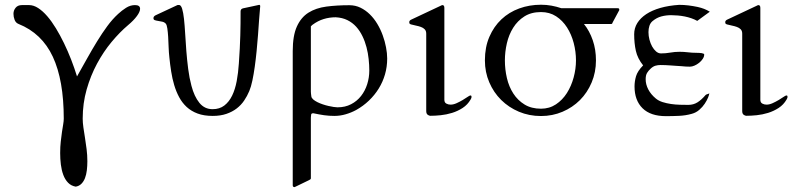

<svg xmlns="http://www.w3.org/2000/svg" viewBox="-20 -474 3350 807"><path d="M248 24.9Q248 -136.7 202.1 -235.4Q156.2 -334 57.6 -373.5Q46.4 -377.9 41.5 -390.4Q36.6 -402.8 36.6 -416Q36.6 -430.2 45.7 -441.4Q54.7 -452.6 72.3 -452.6H102.5Q121.1 -452.6 140.4 -440.2Q159.7 -427.7 178.5 -406Q197.3 -384.3 215.1 -355Q232.9 -325.7 249 -292.5Q265.1 -259.3 279.1 -223.4Q293 -187.5 303.7 -152.8Q325.7 -191.4 346.4 -228.8Q367.2 -266.1 388.2 -300.3Q409.2 -334.5 430.7 -363.8Q452.1 -393.1 476.6 -415.5Q491.7 -429.7 509.8 -441.2Q527.8 -452.6 547.4 -452.6Q568.8 -452.6 568.8 -437Q568.8 -424.8 555.4 -406.5Q542 -388.2 518.1 -368.2Q483.4 -338.9 449.2 -297.9Q415 -256.8 387.9 -206.5Q360.8 -156.2 344.2 -97.9Q327.6 -39.6 327.6 24.4Q327.6 42 330.6 62.3Q333.5 82.5 337.2 105.2Q340.8 127.9 344 152.8Q347.2 177.7 347.2 204.1Q347.2 223.6 345 241.9Q342.8 260.3 337.2 274.7Q331.5 289.1 322 298.6Q312.5 308.1 298.3 310.5Q278.8 307.1 266.1 293.9Q253.4 280.8 246.1 261.2Q238.8 241.7 235.8 217.8Q232.9 193.8 232.9 169.4Q232.9 143.1 235.4 120.8Q237.8 98.6 240.5 80.6Q243.2 62.5 245.6 48.6Q248 34.7 248 24.9Z M874 13.2Q837.4 13.2 810.5 3.2Q783.7 -6.8 764.6 -24.4Q745.6 -42 732.9 -65.7Q720.2 -89.4 712.2 -116.5Q704.1 -143.6 699.5 -173.3Q694.8 -203.1 691.9 -232.4Q689.5 -253.9 688.7 -276.9Q688 -299.8 686.8 -319.8Q685.5 -339.8 683.3 -354.5Q681.2 -369.1 676.8 -374.5Q670.9 -380.9 662.1 -382.8Q653.3 -384.8 645 -386Q636.7 -387.2 630.9 -389.2Q625 -391.1 625 -397.5Q625 -401.9 627.4 -404.8Q629.9 -407.7 633.8 -409.7L725.6 -452.6Q726.6 -453.1 728.5 -453.1Q730.5 -453.1 732.4 -453.1Q740.7 -453.1 745.6 -437Q750.5 -420.9 753.4 -394Q756.3 -367.2 758.3 -332.3Q760.3 -297.4 763.2 -259.8Q766.1 -222.2 771 -184.1Q775.9 -146 784.7 -113.3Q796.4 -68.4 818.1 -41.7Q839.8 -15.1 873.5 -15.1Q902.8 -15.1 922.9 -30.5Q942.9 -45.9 955.6 -72Q968.3 -98.1 974.9 -133.1Q981.4 -168 983.9 -207Q986.3 -241.2 987.8 -270Q989.3 -298.8 990 -325Q990.7 -351.1 991 -375.7Q991.2 -400.4 991.2 -426.3Q991.2 -436.5 1001.5 -439Q1026.9 -444.3 1040.3 -447.3Q1053.7 -450.2 1060.5 -451.7Q1067.9 -453.6 1069.3 -453.6Q1073.7 -453.6 1073.7 -447.8Q1071.3 -423.3 1069.1 -392.3Q1066.9 -361.3 1064.5 -327.6Q1062 -293.9 1058.6 -259.5Q1055.2 -225.1 1050.8 -193.6Q1046.4 -162.1 1040.8 -135.5Q1035.2 -108.9 1027.8 -91.3Q1019 -70.3 1006.3 -51.5Q993.7 -32.7 975.1 -18.3Q956.5 -3.9 931.6 4.6Q906.7 13.2 874 13.2Z M1210.4 -259.3Q1210.4 -324.2 1227.8 -362.5Q1245.1 -400.9 1276.4 -420.7Q1307.6 -440.4 1351.6 -446.3Q1395.5 -452.1 1448.2 -452.1Q1473.6 -452.1 1495.1 -441.7Q1516.6 -431.2 1534.4 -413.8Q1552.2 -396.5 1565.9 -373.5Q1579.6 -350.6 1588.6 -325.7Q1597.7 -300.8 1602.5 -275.4Q1607.4 -250 1607.4 -228Q1607.4 -192.9 1598.1 -161.1Q1588.9 -129.4 1571.8 -101.8Q1554.7 -74.2 1530.8 -51.3Q1506.8 -28.3 1477.1 -11.7Q1456.5 -0.5 1433.1 6.3Q1409.7 13.2 1385.3 13.2Q1363.3 13.2 1342.5 10.3Q1321.8 7.3 1296.9 2Q1288.6 2 1287.8 7.6Q1287.1 13.2 1286.6 20V275.4Q1286.6 278.3 1284.2 280Q1281.7 281.7 1278.8 283.2L1218.3 312.5Q1210.4 312.5 1210.4 304.7ZM1391.1 -401.4Q1364.7 -401.4 1340.6 -394Q1316.4 -386.7 1293.9 -370.1Q1293 -369.6 1291.7 -368.4Q1290.5 -367.2 1289.6 -366.2L1286.6 -363.3V-88.9Q1286.6 -87.4 1287.1 -80.8Q1287.6 -74.2 1288.6 -68.8Q1289.6 -62 1296.6 -55.9Q1303.7 -49.8 1314 -44.7Q1324.2 -39.6 1336.7 -35.4Q1349.1 -31.2 1360.8 -28.6Q1372.6 -25.9 1382.6 -24.4Q1392.6 -22.9 1398.4 -22.9Q1430.7 -22.9 1455.6 -35.9Q1480.5 -48.8 1497.6 -70.6Q1514.6 -92.3 1523.4 -120.1Q1532.2 -147.9 1532.2 -177.7Q1532.2 -200.7 1529.5 -225.8Q1526.9 -251 1520.5 -275.4Q1514.2 -299.8 1503.4 -322Q1492.7 -344.2 1477.1 -361.6Q1461.4 -378.9 1440.2 -389.4Q1418.9 -399.9 1391.1 -401.4Z M1958 -55.7Q1945.3 -33.7 1924.6 -20.3Q1903.8 -6.8 1880.1 0.5Q1856.4 7.8 1832.3 10.3Q1808.1 12.7 1788.6 12.7Q1783.7 12.7 1777.6 8.3Q1771.5 3.9 1771.5 -7.3V-332.5Q1771.5 -344.2 1765.1 -350.8Q1758.8 -357.4 1749 -360.8Q1739.3 -364.3 1728 -366.5Q1716.8 -368.7 1706.5 -371.6Q1703.6 -372.6 1701.9 -374.3Q1700.2 -376 1700.2 -381.3Q1700.2 -383.8 1701.7 -386.2Q1703.1 -388.7 1707.5 -391.1L1832 -449.7Q1834 -450.7 1836.2 -451.7Q1838.4 -452.6 1839.4 -452.6Q1847.7 -452.6 1847.7 -440.9V-54.7Q1847.7 -43 1856 -38.6Q1864.3 -34.2 1873.5 -34.2Q1885.7 -34.2 1899.2 -40.3Q1912.6 -46.4 1924.6 -53.5Q1936.5 -60.5 1945.3 -66.7Q1954.1 -72.8 1957 -72.8Q1960.9 -72.8 1961.4 -70.3Q1961.9 -67.9 1961.9 -66.4Q1961.9 -64.9 1961.2 -62.3Q1960.4 -59.6 1958 -55.7Z M2253.9 13.7Q2204.1 13.7 2161.1 -4.4Q2118.2 -22.5 2086.4 -54Q2054.7 -85.4 2036.4 -128.2Q2018.1 -170.9 2018.1 -220.2Q2018.1 -275.9 2036.9 -319.3Q2055.7 -362.8 2087.6 -392.8Q2119.6 -422.9 2162.4 -438.5Q2205.1 -454.1 2253.9 -454.1Q2276.9 -454.1 2298.1 -450.2Q2319.3 -446.3 2339.4 -439.5H2575.2Q2580.6 -439.5 2581.8 -437.7Q2583 -436 2583 -431.6L2555.7 -380.9Q2553.7 -377 2553 -375Q2552.2 -373 2547.9 -373H2434.6Q2458 -343.8 2471.4 -304.9Q2484.9 -266.1 2484.9 -220.2Q2484.9 -170.4 2466.8 -127.4Q2448.7 -84.5 2417.5 -53.2Q2386.2 -22 2344.2 -4.2Q2302.2 13.7 2253.9 13.7ZM2400.9 -220.2Q2400.9 -256.8 2391.4 -293.2Q2381.8 -329.6 2363.3 -358.6Q2344.7 -387.7 2317.4 -405.5Q2290 -423.3 2253.9 -423.3Q2212.9 -423.3 2184.1 -405Q2155.3 -386.7 2137 -357.4Q2118.7 -328.1 2110.4 -292Q2102.1 -255.9 2102.1 -220.2Q2102.1 -182.1 2110.6 -145.8Q2119.1 -109.4 2137.7 -80.8Q2156.2 -52.2 2184.8 -34.7Q2213.4 -17.1 2253.9 -17.1Q2289.1 -17.1 2316.7 -35.4Q2344.2 -53.7 2362.8 -83Q2381.3 -112.3 2391.1 -148.4Q2400.9 -184.6 2400.9 -220.2Z M2834.5 -453.6Q2854.5 -453.6 2874 -451.2Q2893.6 -448.7 2912.1 -444.8Q2927.2 -441.4 2939.2 -436.8Q2951.2 -432.1 2963.4 -424.8L2910.6 -386.2Q2899.4 -392.6 2886 -397.2Q2872.6 -401.9 2857.9 -404.8Q2843.3 -407.7 2828.6 -408.9Q2814 -410.2 2800.8 -410.2Q2779.3 -410.2 2759.8 -405Q2740.2 -399.9 2722.7 -385.3Q2713.4 -377.4 2709.5 -365.2Q2705.6 -353 2705.6 -338.9Q2705.6 -323.2 2709.7 -307.4Q2713.9 -291.5 2720.9 -278.8Q2728 -266.1 2737.5 -257.8Q2747.1 -249.5 2758.3 -249.5Q2778.3 -249.5 2797.1 -252.9Q2815.9 -256.3 2836.4 -256.3Q2854 -256.3 2871.3 -254.2Q2888.7 -252 2907.2 -252Q2912.6 -252 2918.5 -251.7Q2924.3 -251.5 2929 -250.7Q2933.6 -250 2936.8 -248.5Q2939.9 -247.1 2939.9 -245.1Q2939.9 -235.8 2933.8 -226.6Q2927.7 -217.3 2918.5 -210Q2909.2 -202.6 2898.9 -198.2Q2888.7 -193.8 2879.9 -193.8Q2871.1 -193.8 2862.3 -194.3Q2853.5 -194.8 2844.7 -195.8Q2830.1 -196.8 2818.8 -197.5Q2807.6 -198.2 2797.6 -199Q2787.6 -199.7 2777.8 -200.2Q2768.1 -200.7 2756.3 -200.7Q2745.1 -200.7 2734.9 -197.8Q2724.6 -194.8 2714.8 -185.5Q2705.6 -177.2 2699.7 -167.5Q2693.8 -157.7 2693.8 -141.1Q2693.8 -119.1 2704.8 -98.1Q2715.8 -77.1 2736.3 -60.1Q2748 -50.3 2764.9 -44.9Q2781.7 -39.6 2800.3 -36.9Q2818.8 -34.2 2837.9 -33.7Q2856.9 -33.2 2873 -33.2Q2894.5 -33.2 2911.4 -43.7Q2928.2 -54.2 2945.8 -74.7Q2948.2 -77.1 2953.6 -78.4Q2959 -79.6 2961.4 -82Q2960.9 -76.2 2956.1 -64Q2951.2 -51.8 2942.1 -38.1Q2933.1 -24.4 2919.4 -12.5Q2905.8 -0.5 2887.7 4.4Q2861.8 11.7 2834.2 12.9Q2806.6 14.2 2779.3 14.2Q2714.4 14.2 2680.7 -19Q2647 -52.2 2647 -110.8Q2647 -131.8 2653.3 -153.6Q2659.7 -175.3 2683.1 -199.2Q2659.7 -228.5 2652.6 -260.3Q2645.5 -292 2645.5 -330.1Q2645.5 -356 2658.7 -377.2Q2671.9 -398.4 2696.3 -414.6Q2720.7 -430.7 2755.6 -440.7Q2790.5 -450.7 2834.5 -453.6Z M3286.1 -55.7Q3273.4 -33.7 3252.7 -20.3Q3231.9 -6.8 3208.3 0.5Q3184.6 7.8 3160.4 10.3Q3136.2 12.7 3116.7 12.7Q3111.8 12.7 3105.7 8.3Q3099.6 3.9 3099.6 -7.3V-332.5Q3099.6 -344.2 3093.3 -350.8Q3086.9 -357.4 3077.1 -360.8Q3067.4 -364.3 3056.2 -366.5Q3044.9 -368.7 3034.7 -371.6Q3031.7 -372.6 3030 -374.3Q3028.3 -376 3028.3 -381.3Q3028.3 -383.8 3029.8 -386.2Q3031.2 -388.7 3035.6 -391.1L3160.2 -449.7Q3162.1 -450.7 3164.3 -451.7Q3166.5 -452.6 3167.5 -452.6Q3175.8 -452.6 3175.8 -440.9V-54.7Q3175.8 -43 3184.1 -38.6Q3192.4 -34.2 3201.7 -34.2Q3213.9 -34.2 3227.3 -40.3Q3240.7 -46.4 3252.7 -53.5Q3264.6 -60.5 3273.4 -66.7Q3282.2 -72.8 3285.2 -72.8Q3289.1 -72.8 3289.6 -70.3Q3290 -67.9 3290 -66.4Q3290 -64.9 3289.3 -62.3Q3288.6 -59.6 3286.1 -55.7Z"/></svg>

Font: Cardo
Style: Bold
Weight: 700
Designer: David J. Perry
Foundry: David J. Perry
Version: Version 1.0011